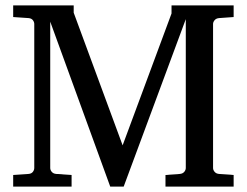

<svg xmlns="http://www.w3.org/2000/svg" viewBox="-20 -691 916 711"><path d="M592.8 0V-43L646 -46.9Q656.7 -47.9 662.4 -54.7Q668 -61.5 668 -68.8V-620.1L438 0H388.2L166 -610.8V-68.8Q166 -61.5 171.6 -54.7Q177.2 -47.9 188 -46.9L245.1 -43V0H28.8V-43L85.9 -46.9Q96.7 -47.9 101.8 -54.7Q106.9 -61.5 106.9 -68.8V-602.1Q106.9 -609.4 101.8 -616.2Q96.7 -623 85.9 -624L28.8 -627.9V-670.9H252.9V-644L434.1 -152.8L615.2 -641.1V-670.9H845.2V-627.9L791 -624Q780.3 -623 774.7 -616.2Q769 -609.4 769 -602.1V-68.8Q769 -61.5 774.7 -54.7Q780.3 -47.9 791 -46.9L845.2 -43V0Z"/></svg>

Font: Charis SIL Eur
Style: Regular
Weight: 400
Foundry: SIL International
Version: Version 5.000